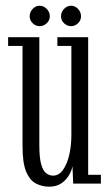

<svg xmlns="http://www.w3.org/2000/svg" viewBox="-20 -656 392 686"><path d="M156 11Q131 11 109 0Q87 -11 73.8 -42Q60.5 -73 60.5 -132.5V-492H9V-523H120.5V-138.5Q120.5 -93 127 -69.5Q133.5 -46 144.8 -37.2Q156 -28.5 170 -28.5Q190.5 -28.5 205.2 -49.2Q220 -70 227.5 -103Q235 -136 235 -172.5V-492H185V-523H295V-31.5H340.5V0H241.5L239 -62Q236.5 -47.5 226.8 -30.5Q217 -13.5 199.5 -1.2Q182 11 156 11ZM234 -562.5Q219.5 -562.5 208.8 -573Q198 -583.5 198 -597.5Q198 -613 208.8 -624.2Q219.5 -635.5 234 -635.5Q248 -635.5 258.8 -624.2Q269.5 -613 269.5 -597.5Q269.5 -583.5 258.8 -573Q248 -562.5 234 -562.5ZM121.5 -562.5Q107.5 -562.5 96.8 -573Q86 -583.5 86 -597.5Q86 -613 96.8 -624.2Q107.5 -635.5 121.5 -635.5Q136 -635.5 147 -624.2Q158 -613 158 -597.5Q158 -583.5 147 -573Q136 -562.5 121.5 -562.5Z"/></svg>

Font: Imbue Light
Style: Regular
Weight: 300
Designer: Tyler Finck
Foundry: Etcetera Type Company
Version: Version 1.102